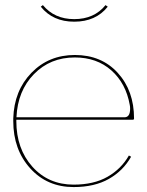

<svg xmlns="http://www.w3.org/2000/svg" viewBox="-20 -741 585 763"><path d="M32.7 -259.8V-270.5Q36.1 -380.9 105 -451.7Q173.8 -522.5 277.3 -522.5Q383.3 -522.5 448 -451.4Q512.7 -380.4 512.7 -270Q512.7 -265.1 507.3 -265.1H44.9V-259.8Q44.9 -149.9 108.6 -78.6Q172.4 -7.3 272.5 -7.3Q353 -7.3 407.5 -38.6Q461.9 -69.8 492.2 -123L501 -118.2Q469.7 -62.5 412.6 -30Q355.5 2.4 272.5 2.4Q167.5 2.4 100.1 -72Q32.7 -146.5 32.7 -259.8ZM45.4 -274.9H474.6Q497.1 -274.9 497.1 -309.1Q497.1 -317.4 495.6 -324.2Q480.5 -409.7 422.6 -461.2Q364.7 -512.7 277.3 -512.7Q179.7 -512.7 115 -446.5Q50.3 -380.4 45.4 -275.4ZM142.1 -714.4 150.4 -720.7Q196.3 -665 274.9 -665Q354.5 -665 399.4 -720.7L408.2 -714.4Q360.8 -654.8 274.9 -654.8Q189.9 -654.8 142.1 -714.4Z"/></svg>

Font: Znikomit
Style: Regular
Weight: 100
Designer: gluk
Foundry: gluk
Version: Version 0.53